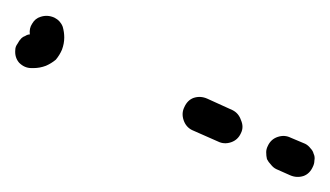

<svg xmlns="http://www.w3.org/2000/svg" viewBox="-144 -211 431 251"><g transform="rotate(-90 71.5 -85.5)"><path d="M-21 108Q-17 110 -13 110Q-8 111 -4 109Q0 108 3 105Q7 102 9 98L17 79Q21 71 18 62Q15 53 6 49Q2 47 -2 47Q-7 47 -11 48Q-15 50 -18 53Q-22 56 -24 60L-32 78Q-36 87 -33 96Q-30 104 -21 108ZM23 14Q31 18 40 14Q49 11 53 3L68 -30Q72 -39 69 -48Q66 -56 57 -60Q49 -64 40 -61Q31 -58 27 -50L12 -16Q8 -8 11 1Q14 10 23 14ZM175 -248Q178 -239 174 -230Q170 -222 162 -219Q155 -217 148 -217Q140 -217 132 -220Q125 -223 119 -228Q114 -234 111 -241Q108 -249 108 -257Q108 -259 108 -260Q108 -269 115 -276Q122 -282 132 -281Q136 -281 140 -278Q144 -276 147 -273Q149 -271 150 -268Q152 -265 152 -262Q160 -263 166 -259Q173 -255 175 -248Z"/></g></svg>

Font: FRB American Cursive Guidelines Arrows Dashed Extrabold
Style: Bold Italic
Weight: 800
Italic angle: -25°
Version: Version 2.0;Modular Font Editor K font №1